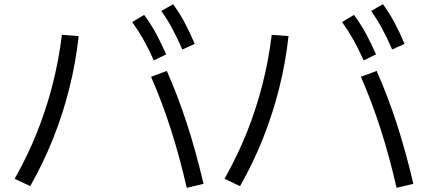

<svg xmlns="http://www.w3.org/2000/svg" viewBox="-20 -875 2040 915"><path d="M870 20Q835 -132 793.5 -261Q752 -390 700 -509L775 -537Q828 -417 870.5 -286.5Q913 -156 950 1ZM50 -23Q112 -133 156.5 -244.5Q201 -356 230.5 -471.5Q260 -587 275 -709L355 -703Q341 -576 310.5 -454.5Q280 -333 234 -217Q188 -101 124 12ZM713 -587Q688 -643 663.5 -686.5Q639 -730 610 -770L667 -804Q699 -761 723.5 -715.5Q748 -670 772 -616ZM849 -639Q824 -696 800.5 -739.5Q777 -783 749 -823L805 -855Q837 -811 861 -765.5Q885 -720 908 -666Z M1870 20Q1835 -132 1793.5 -261Q1752 -390 1700 -509L1775 -537Q1828 -417 1870.5 -286.5Q1913 -156 1950 1ZM1050 -23Q1112 -133 1156.5 -244.5Q1201 -356 1230.5 -471.5Q1260 -587 1275 -709L1355 -703Q1341 -576 1310.5 -454.5Q1280 -333 1234 -217Q1188 -101 1124 12ZM1713 -587Q1688 -643 1663.5 -686.5Q1639 -730 1610 -770L1667 -804Q1699 -761 1723.5 -715.5Q1748 -670 1772 -616ZM1849 -639Q1824 -696 1800.5 -739.5Q1777 -783 1749 -823L1805 -855Q1837 -811 1861 -765.5Q1885 -720 1908 -666Z"/></svg>

Font: M PLUS 1 Code
Style: Regular
Weight: 400
Designer: Coji Morishita
Foundry: UNDERFOREST DESIGN
Version: Version 1.005